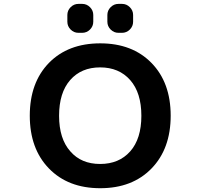

<svg xmlns="http://www.w3.org/2000/svg" viewBox="-20 -989 1040 998"><path d="M345.7 -202.1Q402.3 -136.7 500.5 -136.7Q598.6 -136.7 656.7 -202.1Q714.8 -267.6 714.8 -387.2Q714.8 -506.8 656.7 -572.8Q598.6 -638.7 500.5 -638.7Q402.3 -638.7 344.7 -572.8Q287.1 -506.8 287.1 -387.2Q287.1 -267.6 345.7 -202.1ZM234.4 -662.1Q334 -763.7 501 -763.7Q668 -763.7 767.6 -661.6Q867.2 -559.6 867.2 -387.7Q867.2 -215.8 767.6 -113.3Q668 -10.7 501 -10.7Q334 -10.7 234.4 -113.3Q134.8 -215.8 134.8 -387.7Q134.8 -559.6 234.4 -662.1ZM387.7 -818.4Q364.3 -818.4 347.2 -835.4Q330.1 -852.5 330.1 -876V-911.1Q330.1 -934.6 347.2 -951.7Q364.3 -968.8 387.7 -968.8H407.2Q430.7 -968.8 447.8 -951.7Q464.8 -934.6 464.8 -911.1V-876Q464.8 -852.5 447.8 -835.4Q430.7 -818.4 407.2 -818.4ZM595.7 -818.4Q572.3 -818.4 555.2 -835.4Q538.1 -852.5 538.1 -876V-911.1Q538.1 -934.6 555.2 -951.7Q572.3 -968.8 595.7 -968.8H614.3Q637.7 -968.8 654.8 -951.7Q671.9 -934.6 671.9 -911.1V-876Q671.9 -852.5 654.8 -835.4Q637.7 -818.4 614.3 -818.4Z"/></svg>

Font: Gen Jyuu Gothic Monospace Bold
Style: Bold
Weight: 700
Designer: [Source Han Sans]
Ryoko NISHIZUKA  (kana & ideographs); Paul D. Hunt (Latin, Greek & Cyrillic); Wenlong ZHANG  (bopomofo
Version: Version 1.002.20150607